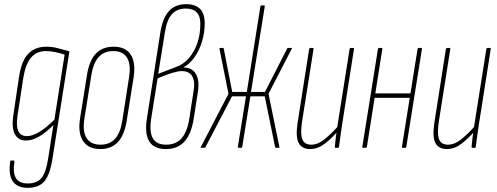

<svg xmlns="http://www.w3.org/2000/svg" viewBox="-20 -709 2385 921"><path d="M202 -485Q232 -485 258 -477.5Q284 -470 313 -463L232 50Q220 128 193.5 160Q167 192 112 192Q79 192 58 177.5Q37 163 30 135Q23 107 29 66Q29 61 33 61H45Q50 61 49 67Q41 120 56.5 145.5Q72 171 113 171Q158 171 179.5 144.5Q201 118 211 51L236 -109Q198 -71 166 -53Q134 -35 105 -35Q67 -35 51 -66Q35 -97 44 -157L71 -338Q82 -415 114.5 -450Q147 -485 202 -485ZM109 -56Q161 -56 241 -135L290 -447Q269 -454 245.5 -459Q222 -464 201 -464Q156 -464 129.5 -433.5Q103 -403 92 -337L64 -154Q49 -56 109 -56Z M461 6Q404 6 378.5 -32.5Q353 -71 364 -141L397 -348Q408 -418 439.5 -451.5Q471 -485 525 -485Q582 -485 607 -447Q632 -409 621 -338L588 -131Q577 -61 545.5 -27.5Q514 6 461 6ZM462 -15Q506 -15 532 -43.5Q558 -72 567 -132L599 -338Q609 -400 589.5 -432Q570 -464 523 -464Q479 -464 453 -435Q427 -406 418 -347L385 -141Q375 -79 395 -47Q415 -15 462 -15Z M776 6Q718 6 695.5 -31.5Q673 -69 685 -143L749 -552Q760 -622 790 -655.5Q820 -689 873 -689Q917 -689 939.5 -666.5Q962 -644 962 -598Q962 -552 949 -509.5Q936 -467 913 -434.5Q890 -402 861 -386V-385Q902 -385 920 -353.5Q938 -322 929 -267L909 -138Q897 -65 864.5 -29.5Q832 6 776 6ZM777 -15Q824 -15 851 -45.5Q878 -76 888 -139L908 -269Q917 -317 902.5 -342.5Q888 -368 852 -368Q817 -368 736 -333L706 -145Q695 -78 712.5 -46.5Q730 -15 777 -15ZM739 -355 823 -387Q860 -400 886 -430Q912 -460 926.5 -502Q941 -544 941 -595Q941 -668 871 -668Q829 -668 804.5 -640.5Q780 -613 771 -554Z M945 0Q943 0 942.5 -1.5Q942 -3 944 -5L1076 -259L1033 -474Q1032 -477 1033.5 -478Q1035 -479 1036 -479H1049Q1053 -479 1053 -477L1094 -268H1164L1229 -678Q1230 -683 1234 -683H1246Q1251 -683 1250 -678L1184 -268H1251L1358 -477Q1359 -479 1363 -479H1378Q1382 -479 1379 -474L1268 -259L1320 -5Q1321 -3 1320.5 -1.5Q1320 0 1318 0H1304Q1300 0 1300 -2L1250 -247H1181L1142 -5Q1141 0 1138 0H1125Q1120 0 1121 -5L1160 -247H1093L965 -2Q964 0 961 0Z M1468 6Q1428 6 1412.5 -23.5Q1397 -53 1408 -123L1463 -474Q1465 -479 1469 -479H1480Q1485 -479 1484 -474L1429 -126Q1420 -67 1430 -41Q1440 -15 1473 -15Q1504 -15 1535.5 -40Q1567 -65 1603 -105L1600 -79Q1571 -45 1537.5 -19.5Q1504 6 1468 6ZM1589 0Q1586 0 1586 -4Q1588 -27 1591 -51.5Q1594 -76 1598 -93L1597 -95L1657 -474Q1658 -479 1662 -479H1674Q1679 -479 1678 -474L1621 -111Q1617 -83 1613 -56Q1609 -29 1606 -4Q1606 0 1602 0Z M1912 0Q1907 0 1908 -5L1983 -474Q1984 -479 1988 -479H2000Q2005 -479 2004 -474L1929 -5Q1928 0 1924 0ZM1723 0Q1717 0 1718 -5L1793 -474Q1794 -479 1799 -479H1810Q1816 -479 1814 -474L1740 -5Q1739 0 1734 0ZM1774 -240 1776 -261H1954L1952 -240Z M2124 6Q2084 6 2068.5 -23.5Q2053 -53 2064 -123L2119 -474Q2121 -479 2125 -479H2136Q2141 -479 2140 -474L2085 -126Q2076 -67 2086 -41Q2096 -15 2129 -15Q2160 -15 2191.5 -40Q2223 -65 2259 -105L2256 -79Q2227 -45 2193.5 -19.5Q2160 6 2124 6ZM2245 0Q2242 0 2242 -4Q2244 -27 2247 -51.5Q2250 -76 2254 -93L2253 -95L2313 -474Q2314 -479 2318 -479H2330Q2335 -479 2334 -474L2277 -111Q2273 -83 2269 -56Q2265 -29 2262 -4Q2262 0 2258 0Z"/></svg>

Font: Sofia Sans Extra Condensed Thin
Style: Italic
Weight: 250
Italic angle: -9°
Version: Version 4.100